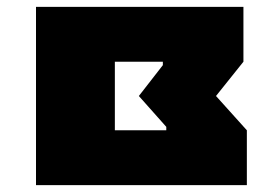

<svg xmlns="http://www.w3.org/2000/svg" viewBox="-20 -540 800 560"><path d="M85 0V-520H690V-360L610 -260L700 -160V0ZM315 -360V-160H465V-170L385 -260L455 -350V-360Z"/></svg>

Font: Imperial One
Style: Regular
Weight: 400
Designer: Jovanny Lemonad
Foundry: Jovanny Lemonad
Version: Version 1.000